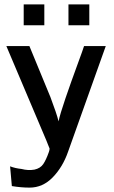

<svg xmlns="http://www.w3.org/2000/svg" viewBox="-20 -682 519 875"><path d="M88 -567V-662H182V-567ZM292 -567V-662H387V-567ZM9 -472H114Q136 -420 210 -239Q238 -165 247 -129Q253 -160 278.5 -234.5Q304 -309 332 -385Q360 -461 363 -472H462L290 10Q266 79 220.5 126Q175 173 115 173Q76 173 34 166L26 76Q49 85 78 88Q108 96 137 91Q164 85 177 66Q190 47 203 10Q206 1 206 -5Q204 -11 198.5 -23.5Q193 -36 192 -40Z"/></svg>

Font: Coval
Style: Medium
Weight: 500
Foundry: Context Ltd
Version: Version 001.000